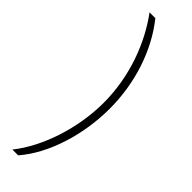

<svg xmlns="http://www.w3.org/2000/svg" viewBox="-298 -711 864 864"><g transform="rotate(45 134.5 -278.5)"><path d="M218 -282C218 -448 164 -604 75 -715H38C121 -603 180 -448 180 -281C180 -121 124 51 38 158H75C166 53 218 -117 218 -282Z"/></g></svg>

Font: Noto Sans ExtraCondensed ExtraLight
Style: Regular
Weight: 200
Width: 2
Designer: Monotype Design Team
Foundry: Monotype Imaging Inc.
Version: Version 2.013